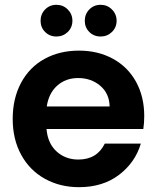

<svg xmlns="http://www.w3.org/2000/svg" viewBox="-20 -775 657 804"><path d="M33.2 -276.9Q33.2 -362.8 68.1 -428Q103 -493.2 166 -528.1Q229 -563 311 -563Q390.1 -563 452.6 -529.1Q515.1 -495.1 549.6 -432.6Q584 -370.1 584 -289.1Q584 -258.8 580.1 -234.9H174.8Q179.7 -174.8 216.8 -140.9Q253.9 -106.9 308.1 -106.9Q386.2 -106.9 418.9 -173.8H569.8Q545.9 -93.8 478 -42.5Q410.2 8.8 311 8.8Q231 8.8 167.5 -26.6Q104 -62 68.6 -127Q33.2 -191.9 33.2 -276.9ZM149.9 -688Q149.9 -715.8 168.9 -735.4Q188 -754.9 216.3 -754.9Q244.1 -754.9 263.7 -735.4Q283.2 -715.8 283.2 -688Q283.2 -660.2 263.7 -641.1Q244.1 -622.1 216.3 -622.1Q188 -622.1 168.9 -641.1Q149.9 -660.2 149.9 -688ZM175.8 -329.1H439Q438 -383.3 399.9 -415.8Q361.8 -448.2 307.1 -448.2Q255.4 -448.2 219.7 -416.5Q184.1 -384.8 175.8 -329.1ZM335 -688Q335 -715.8 354 -735.4Q373 -754.9 401.4 -754.9Q429.2 -754.9 448.7 -735.4Q468.3 -715.8 468.3 -688Q468.3 -660.2 448.7 -641.1Q429.2 -622.1 401.4 -622.1Q373 -622.1 354 -641.1Q335 -660.2 335 -688Z"/></svg>

Font: Poppins SemiBold
Style: Regular
Weight: 600
Designer: Ninad Kale (Devanagari), Jonny Pinhorn (Latin)
Foundry: Indian Type Foundry
Version: 4.004